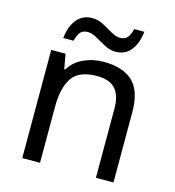

<svg xmlns="http://www.w3.org/2000/svg" viewBox="-109 -827 836 919"><g transform="rotate(15 309.0 -367.5)"><path d="M343 -546Q439 -546 488 -499.5Q537 -453 537 -349V0H450V-343Q450 -408 421 -440Q392 -472 330 -472Q241 -472 207 -422Q173 -372 173 -278V0H85V-536H156L169 -463H174Q200 -505 246 -525.5Q292 -546 343 -546ZM126 -606Q132 -665 160.5 -699.5Q189 -734 236 -734Q266 -734 292.5 -719.5Q319 -705 343 -691Q367 -677 388 -677Q411 -677 423.5 -691.5Q436 -706 443 -735H493Q487 -677 459 -642Q431 -607 384 -607Q356 -607 329.5 -621Q303 -635 278.5 -649.5Q254 -664 232 -664Q208 -664 196 -649.5Q184 -635 177 -606Z"/></g></svg>

Font: Noto Sans Gunjala Gondi
Style: Regular
Weight: 400
Designer: Ek Type
Foundry: Ek Type
Version: Version 1.004